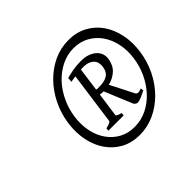

<svg xmlns="http://www.w3.org/2000/svg" viewBox="-95 -804 551 551"><g transform="rotate(-45 180.5 -529.0)"><path d="M212.9 -613.3Q210.4 -613.3 208 -613.3Q205.6 -613.3 203.1 -612.8L193.4 -541.5Q196.3 -540.5 198.7 -540.5Q201.7 -540.5 205.1 -540.5Q227.1 -540.5 239 -548.3Q251 -556.2 253.4 -574.7Q254.4 -582 252.9 -588.9Q251.5 -595.7 246.8 -601.1Q242.2 -606.4 233.9 -609.9Q225.6 -613.3 212.9 -613.3ZM134.8 -433.1 135.7 -441.9Q155.3 -446.3 156.2 -451.2L178.2 -610.4L159.2 -607.4L160.2 -621.6Q173.3 -625 187.7 -627.7Q202.1 -630.4 220.2 -630.4Q236.8 -630.4 248.8 -626Q260.7 -621.6 268.3 -614.5Q275.9 -607.4 279.1 -598.1Q282.2 -588.9 280.8 -579.1Q277.3 -556.2 263.2 -543.2Q249 -530.3 229 -525.4L264.2 -456.1Q266.6 -450.7 271.5 -450Q276.4 -449.2 286.1 -453.1L287.6 -444.3L286.1 -443.4Q277.8 -439 267.3 -434.6Q256.8 -430.2 252 -430.2Q248 -430.2 244.4 -433.1Q240.7 -436 239.7 -439L205.1 -522.5H204.1Q197.3 -522.5 190.9 -523.9L180.7 -451.2Q179.7 -446.3 197.8 -441.9L196.8 -433.1ZM333.5 -529.3Q337.4 -558.1 331.8 -584Q326.2 -609.9 312.7 -629.2Q299.3 -648.4 278.6 -659.9Q257.8 -671.4 231.4 -671.4Q205.6 -671.4 182.4 -659.9Q159.2 -648.4 141.1 -629.2Q123 -609.9 110.8 -584Q98.6 -558.1 94.7 -529.3Q90.8 -500 96.2 -474.4Q101.6 -448.7 115.2 -429.2Q128.9 -409.7 149.4 -398.4Q169.9 -387.2 195.8 -387.2Q222.2 -387.2 245.4 -398.4Q268.6 -409.7 286.9 -429.2Q305.2 -448.7 317.4 -474.4Q329.6 -500 333.5 -529.3ZM359.4 -529.3Q354.5 -494.1 339.4 -463.4Q324.2 -432.6 301.5 -409.7Q278.8 -386.7 250.2 -373.5Q221.7 -360.4 190.4 -360.4Q158.7 -360.4 134 -373.5Q109.4 -386.7 93.3 -409.7Q77.1 -432.6 70.6 -463.4Q64 -494.1 68.8 -529.3Q73.7 -564.5 88.9 -595.2Q104 -626 126.7 -648.9Q149.4 -671.9 177.7 -685.1Q206.1 -698.2 237.8 -698.2Q269 -698.2 293.9 -685.1Q318.8 -671.9 335 -648.9Q351.1 -626 357.7 -595.2Q364.3 -564.5 359.4 -529.3Z"/></g></svg>

Font: GentiumAlt
Style: Italic
Weight: 400
Italic angle: -7°
Designer: J. Victor Gaultney
Version: Version 1.02; 2005; OFL release